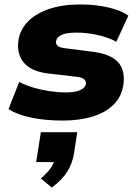

<svg xmlns="http://www.w3.org/2000/svg" viewBox="-20 -529 618 860"><path d="M261 11Q183 11 120.5 -2Q58 -15 18 -40L66 -162Q95 -147 130.5 -136.5Q166 -126 203.5 -120.5Q241 -115 274 -115Q317 -115 339.5 -125.5Q362 -136 365 -153Q366 -166 357 -174Q348 -182 324 -185L195 -200Q121 -209 88 -247Q55 -285 62 -345Q69 -395 104 -431.5Q139 -468 199 -488.5Q259 -509 340 -509Q385 -509 425.5 -503Q466 -497 499.5 -486Q533 -475 555 -459L501 -342Q464 -362 416.5 -372.5Q369 -383 323 -383Q276 -383 254.5 -372Q233 -361 231 -344Q229 -333 237.5 -324.5Q246 -316 271 -313L397 -297Q474 -287 507.5 -252Q541 -217 533 -152Q526 -98 490 -61.5Q454 -25 395 -7Q336 11 261 11ZM212 311 163 270Q194 244 209.5 220Q225 196 228 174L258 197H142L163 63H326L312 155Q305 202 281.5 239.5Q258 277 212 311Z"/></svg>

Font: Nunito Sans 10pt SemiExpanded Black
Style: Italic
Weight: 900
Width: 6
Italic angle: -9°
Designer: Vernon Adams
Foundry: Vernon Adams
Version: Version 3.101;gftools[0.9.27]